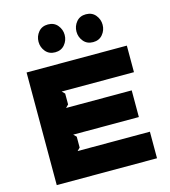

<svg xmlns="http://www.w3.org/2000/svg" viewBox="-151 -1214 1183 1334"><g transform="rotate(-15 440.5 -547.0)"><path d="M811 -190.9V0H89.8V-810.1H811V-619.1H291L311 -599.1V-521L291 -501H763.2V-309.1H291L311 -289.1V-210.9L291 -190.9ZM413.1 -994.1Q413.1 -954.6 387.7 -924.3Q362.3 -894 318.8 -894Q275.4 -894 250.2 -924.3Q225.1 -954.6 225.1 -994.1Q225.1 -1033.7 250.2 -1064Q275.4 -1094.2 318.8 -1094.2Q362.8 -1094.2 387.9 -1063.7Q413.1 -1033.2 413.1 -994.1ZM686 -994.1Q686 -954.6 660.6 -924.3Q635.3 -894 591.8 -894Q548.3 -894 523.2 -924.3Q498 -954.6 498 -994.1Q498 -1033.7 523.2 -1064Q548.3 -1094.2 591.8 -1094.2Q635.7 -1094.2 660.9 -1063.7Q686 -1033.2 686 -994.1Z"/></g></svg>

Font: Sinkin Sans 900 X Black
Style: Regular
Weight: 950
Designer: Keith Bates
Foundry: K-Type
Version: Sinkin Sans (version 1.0)  by Keith Bates   •   © 2014   www